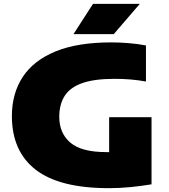

<svg xmlns="http://www.w3.org/2000/svg" viewBox="-20 -971 879 1001"><path d="M548 10Q290 10 166 -86.2Q42 -182.5 42 -366Q42 -483.5 98.5 -569.8Q155 -656 269.8 -703Q384.5 -750 560 -750Q601.5 -750 649.5 -746.2Q697.5 -742.5 741 -734V-546Q665 -560 578 -560Q471.5 -560 408.2 -537.5Q345 -515 317 -470.8Q289 -426.5 289 -362Q289 -276.5 347 -227.2Q405 -178 534 -178Q541.5 -178 549 -178V-360H770V-10Q715.5 -1 660.2 4.5Q605 10 548 10ZM363 -793 465 -951H709L573 -793Z"/></svg>

Font: Encode Sans Expanded Expanded Black
Style: Regular
Weight: 900
Width: 7
Designer: Multiple Designers
Foundry: Impallari Type
Version: Version 3.000; ttfautohint (v1.8.3) -l 8 -r 50 -G 200 -x 14 